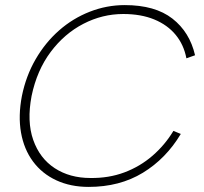

<svg xmlns="http://www.w3.org/2000/svg" viewBox="-20 -727 801 754"><path d="M66 -350Q82 -429 120 -494.5Q158 -560 212 -607.5Q266 -655 332.5 -681Q399 -707 470 -707Q589 -707 657 -654Q725 -601 746 -510L712 -498Q702 -551 670 -590Q638 -629 586 -650.5Q534 -672 464 -672Q382 -672 307.5 -633.5Q233 -595 179 -523Q125 -451 104 -350Q85 -250 110.5 -177.5Q136 -105 195 -66.5Q254 -28 335 -28Q407 -27 468.5 -50Q530 -73 579 -115.5Q628 -158 661 -213L690 -201Q632 -104 541 -48.5Q450 7 328 7Q257 7 201 -19Q145 -45 109.5 -93Q74 -141 62.5 -206.5Q51 -272 66 -350Z"/></svg>

Font: Albert Sans ExtraLight
Style: Italic
Weight: 250
Italic angle: -11.25°
Designer: Andreas Rasmussen
Foundry: a.Foundry
Version: Version 1.025